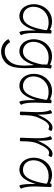

<svg xmlns="http://www.w3.org/2000/svg" viewBox="1188 -1788 937 3352"><g transform="rotate(90 1656.0 -111.5)"><path d="M592 -16C556 -78 555 -180 555 -267C555 -356 565 -444 565 -533C565 -539 551 -543 533 -543C516 -543 502 -539 502 -533C502 -527 502 -520 502 -514C440 -546 370 -561 301 -548C132 -519 28 -348 58 -174C75 -81 135 1 226 15C382 40 463 -98 511 -270C511 -269 511 -268 511 -267C511 -170 511 -30 538 16C540 20 555 17 569 8C584 0 594 -11 592 -16ZM236 -47C167 -57 114 -112 102 -182C76 -325 170 -462 312 -487C378 -498 446 -494 504 -463C504 -454 504 -445 505 -436C467 -232 412 -19 236 -47Z M1115 -539C1113 -531 1112 -523 1111 -516C1049 -546 981 -560 913 -548C744 -519 640 -348 670 -174C687 -81 747 1 838 15C985 38 1065 -83 1115 -240C1121 -166 1128 -91 1123 -17C1119 67 1094 150 1034 209C939 304 783 295 719 184C716 180 702 183 687 192C672 200 662 211 665 216C749 362 954 378 1079 253C1147 184 1162 83 1167 -14C1177 -186 1146 -359 1176 -528C1177 -533 1164 -540 1147 -543C1130 -546 1116 -544 1115 -539ZM848 -47C779 -57 726 -112 714 -182C688 -325 782 -462 924 -487C986 -498 1051 -494 1106 -468C1104 -437 1104 -406 1105 -376C1067 -192 1006 -22 848 -47Z M1808 -16C1772 -78 1771 -180 1771 -267C1771 -356 1781 -444 1781 -533C1781 -539 1767 -543 1749 -543C1732 -543 1718 -539 1718 -533C1718 -527 1718 -520 1718 -514C1656 -546 1586 -561 1517 -548C1348 -519 1244 -348 1274 -174C1291 -81 1351 1 1442 15C1598 40 1679 -98 1727 -270C1727 -269 1727 -268 1727 -267C1727 -170 1727 -30 1754 16C1756 20 1771 17 1785 8C1800 0 1810 -11 1808 -16ZM1452 -47C1383 -57 1330 -112 1318 -182C1292 -325 1386 -462 1528 -487C1594 -498 1662 -494 1720 -463C1720 -454 1720 -445 1721 -436C1683 -232 1628 -19 1452 -47Z M1990 0C1990 -106 1991 -217 2033 -311C2081 -421 2144 -538 2232 -490C2237 -488 2248 -498 2256 -513C2264 -528 2267 -543 2262 -545C2150 -606 2054 -469 1993 -329C1989 -320 1985 -310 1981 -301C1981 -394 1978 -509 1955 -549C1952 -554 1938 -550 1923 -542C1908 -533 1898 -522 1901 -518C1937 -455 1937 -353 1937 -267C1937 -179 1928 -92 1928 -4C1928 -4 1928 -4 1928 -3C1928 -2 1928 -1 1928 0C1928 5 1942 10 1959 10C1977 10 1990 5 1990 0Z M2446 0C2446 -106 2447 -217 2489 -311C2537 -421 2600 -538 2688 -490C2693 -488 2704 -498 2712 -513C2720 -528 2723 -543 2718 -545C2606 -606 2510 -469 2449 -329C2445 -320 2441 -310 2437 -301C2437 -394 2434 -509 2411 -549C2408 -554 2394 -550 2379 -542C2364 -533 2354 -522 2357 -518C2393 -455 2393 -353 2393 -267C2393 -179 2384 -92 2384 -4C2384 -4 2384 -4 2384 -3C2384 -2 2384 -1 2384 0C2384 5 2398 10 2415 10C2433 10 2446 5 2446 0Z M3272 -16C3236 -78 3235 -180 3235 -267C3235 -356 3245 -444 3245 -533C3245 -539 3231 -543 3213 -543C3196 -543 3182 -539 3182 -533C3182 -527 3182 -520 3182 -514C3120 -546 3050 -561 2981 -548C2812 -519 2708 -348 2738 -174C2755 -81 2815 1 2906 15C3062 40 3143 -98 3191 -270C3191 -269 3191 -268 3191 -267C3191 -170 3191 -30 3218 16C3220 20 3235 17 3249 8C3264 0 3274 -11 3272 -16ZM2916 -47C2847 -57 2794 -112 2782 -182C2756 -325 2850 -462 2992 -487C3058 -498 3126 -494 3184 -463C3184 -454 3184 -445 3185 -436C3147 -232 3092 -19 2916 -47Z"/></g></svg>

Font: Nupuram ExtraLight
Style: Regular
Weight: 200
Designer: Santhosh Thottingal (santhosh.thottingal@gmail.com)
Foundry: SMC
Version: Version 1.000